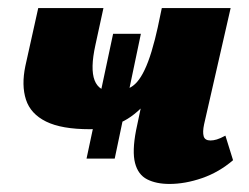

<svg xmlns="http://www.w3.org/2000/svg" viewBox="-20 -447 618 477"><path d="M203 -126Q133 -126 94.5 -145Q56 -164 44.5 -199.5Q33 -235 43 -283L75 -427H237L217 -335Q204 -276 215 -247.5Q226 -219 261 -219Q290 -219 310.5 -234Q331 -249 348 -294Q365 -339 382 -427H444Q425 -337 397.5 -278.5Q370 -220 338 -186Q306 -152 271 -139Q236 -126 203 -126ZM401 10Q368 10 345.5 -1.5Q323 -13 315.5 -42Q308 -71 318 -123L382 -427H553L487 -138Q483 -119 486 -108.5Q489 -98 503 -98Q510 -98 518.5 -100.5Q527 -103 540 -110L559 -49Q524 -19 482 -4.5Q440 10 401 10ZM195 -53 261 -363H330L265 -53Z"/></svg>

Font: Ysabeau Infant Black
Style: Italic
Weight: 900
Italic angle: -12°
Designer: Christian Thalmann (Catharsis Fonts)
Version: Version 2.001;gftools[0.9.30]; featfreeze: ss01,ss02,lnum